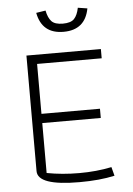

<svg xmlns="http://www.w3.org/2000/svg" viewBox="-57 -860 633 912"><g transform="rotate(-5 260.0 -404.0)"><path d="M150 -810 195 -817Q202 -782 218 -765Q234 -748 272 -748Q310 -748 326 -765Q342 -782 349 -817L394 -810Q375 -709 272 -709Q169 -709 150 -810ZM86 -61V-612H441V-568H133V-330H412V-286H133V-48Q206 -34 288 -34Q370 -34 442 -49L453 -7Q382 9 285 9Q86 9 86 -61Z"/></g></svg>

Font: Athiti Light
Style: Regular
Weight: 300
Designer: CadsonDemak Team
Foundry: CadsonDemak
Version: Version 1.032